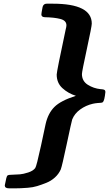

<svg xmlns="http://www.w3.org/2000/svg" viewBox="-20 -770 591 1040"><path d="M5.9 233.9Q5.9 231.9 14.2 194.8Q17.1 182.6 22 179.7Q26.9 176.8 39.1 176.8Q69.8 175.8 87.9 174.3Q106 172.9 132.6 164.3Q159.2 155.8 170.9 140.1Q177.7 131.3 202.1 19Q216.3 -48.8 227.1 -98.1Q240.2 -156.2 274.7 -190.7Q309.1 -225.1 391.1 -251Q349.1 -264.2 318.1 -292.5Q287.1 -320.8 287.1 -366.2Q287.1 -382.3 335.9 -610.8Q339.8 -625 339.8 -632.8Q339.8 -658.7 307.4 -667.2Q274.9 -675.8 222.2 -676.8Q204.1 -677.7 204.1 -691.9Q204.1 -697.8 210.9 -732.9Q215.8 -750 232.9 -750H266.1Q477.1 -750 477.1 -642.1Q477.1 -627 450.4 -504.4Q423.8 -381.8 423.8 -369.1Q423.8 -331.1 455.3 -311Q486.8 -291 524.9 -287.1Q525.9 -287.1 531 -286.6Q536.1 -286.1 538.6 -285.6Q541 -285.2 544.4 -283.7Q547.9 -282.2 549.3 -279.1Q550.8 -275.9 550.8 -271Q545.9 -224.1 537.1 -216.8Q534.2 -213.9 527.6 -213.4Q521 -212.9 508.5 -211.9Q496.1 -210.9 482.9 -208Q444.8 -199.2 414.3 -177Q383.8 -154.8 371.1 -123Q367.2 -110.8 341.6 10Q315.9 130.9 309.1 147.9Q297.9 172.9 277.3 191.4Q256.8 210 230.5 220.5Q204.1 231 181.2 238Q158.2 245.1 130.6 247.1Q103 249 93 249.5Q83 250 70.8 250H27.8Q5.9 250 5.9 233.9Z"/></svg>

Font: CMU Sans Serif
Style: BoldOblique
Weight: 700
Italic angle: -12°
Version: Version 0.7.0